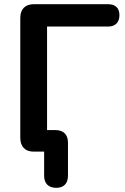

<svg xmlns="http://www.w3.org/2000/svg" viewBox="-20 -725 599 918"><path d="M249 173Q221 173 206 158Q191 143 191 115V0H141Q110 0 93.5 -17.5Q77 -35 77 -66V-639Q77 -671 94 -688Q111 -705 143 -705H496Q523 -705 537 -691.5Q551 -678 551 -652Q551 -627 537 -612.5Q523 -598 496 -598H205V-45L147 -103H245Q274 -103 289.5 -87.5Q305 -72 305 -43V115Q305 143 290.5 158Q276 173 249 173Z"/></svg>

Font: Nunito
Style: Bold
Weight: 700
Designer: Vernon Adams
Foundry: Vernon Adams
Version: Version 3.602